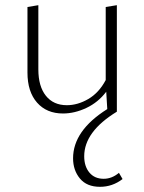

<svg xmlns="http://www.w3.org/2000/svg" viewBox="-20 -434 556 741"><path d="M439 233 453 257Q414 287 366 287Q315 287 288.5 255Q262 223 262 177Q262 70 394 -13L390 -80Q359 -39 313.5 -17.5Q268 4 223 4Q160 4 123 -38Q86 -80 86 -154V-407L128 -414V-166Q128 -101 157 -64.5Q186 -28 238 -28Q280 -28 321 -52Q362 -76 388 -125V-407L431 -414V-3Q305 74 305 169Q305 208 325 232Q345 256 380 256Q412 256 439 233Z"/></svg>

Font: EauTest Light
Style: Regular
Weight: 300
Designer: Christian Thalmann (Catharsis Fonts)
Version: Version 0.001;PS 000.001;hotconv 1.0.88;makeotf.lib2.5.64775